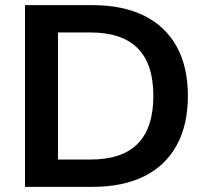

<svg xmlns="http://www.w3.org/2000/svg" viewBox="-20 -725 802 745"><path d="M77 0V-705H339Q457 -705 539.5 -664Q622 -623 665.5 -544.5Q709 -466 709 -353Q709 -240 665.5 -161Q622 -82 539.5 -41Q457 0 339 0ZM205 -106H331Q454 -106 514.5 -167.5Q575 -229 575 -353Q575 -477 514 -538Q453 -599 331 -599H205Z"/></svg>

Font: Nunito Sans 12pt ExtraLight
Style: Regular
Weight: 200
Designer: Vernon Adams
Foundry: Vernon Adams
Version: Version 3.101;gftools[0.9.27]